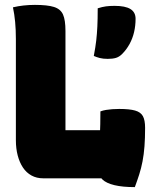

<svg xmlns="http://www.w3.org/2000/svg" viewBox="-20 -730 640 786"><path d="M157 0Q130 0 109 -11.5Q88 -23 74 -44Q60 -65 52.5 -93.5Q45 -122 45 -156Q45 -212 45 -264.5Q45 -317 45 -368Q45 -419 45 -469.5Q45 -520 45 -570Q45 -608 42 -640Q39 -672 33 -700Q54 -705 76.5 -707.5Q99 -710 123 -710Q174 -710 201 -701.5Q228 -693 238 -670.5Q248 -648 248 -603Q248 -554 248 -504Q248 -454 248 -402Q248 -350 248 -299Q248 -248 248 -197H464Q489 -197 505 -178.5Q521 -160 529.5 -130.5Q538 -101 539.5 -66.5Q541 -32 536 0ZM391 -274Q402 -278 414 -280Q426 -282 439.5 -283Q453 -284 468 -284Q510 -284 533 -277.5Q556 -271 565 -254.5Q574 -238 574 -207Q574 -165 571.5 -131.5Q569 -98 563.5 -69.5Q558 -41 550 -16Q542 9 532 36Q482 36 448.5 28Q415 20 399 4.5Q383 -11 383 -33Q383 -64 385 -99Q387 -134 389 -176.5Q391 -219 391 -274ZM449 -706Q493 -706 514 -693Q535 -680 535 -653Q535 -625 529 -599Q523 -573 510.5 -550Q498 -527 480 -509Q468 -497 454.5 -493Q441 -489 421 -489Q402 -489 388.5 -492.5Q375 -496 364 -501Q371 -538 374 -564.5Q377 -591 378.5 -621Q380 -651 380 -696Q399 -702 414 -704Q429 -706 449 -706Z"/></svg>

Font: Recursive Monospace Casual Black
Style: Regular
Weight: 900
Version: Version 1.047